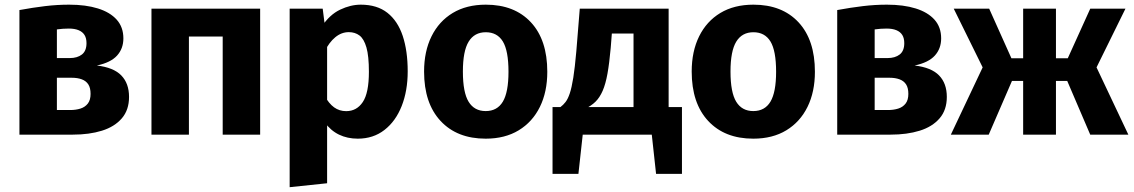

<svg xmlns="http://www.w3.org/2000/svg" viewBox="-20 -568 4785 810"><path d="M271.7 -548.3Q342 -548.3 393.2 -532.3Q444.4 -516.3 472.5 -484.9Q500.5 -453.5 500.5 -406Q500.5 -363.1 473.9 -333.6Q447.3 -304.1 388.6 -291.6Q459.1 -283.4 491.7 -249.8Q524.4 -216.2 524.4 -159.1Q524.4 -104.1 493.9 -68.7Q463.3 -33.2 409.9 -16.6Q356.5 0 286.9 0H62V-525.6Q119.2 -536.1 170.2 -542.2Q221.3 -548.3 271.7 -548.3ZM270.2 -447.5Q257.2 -447.5 244.9 -446.6Q232.5 -445.7 220 -443.9V-103.8H276.2Q300.1 -103.8 319.6 -110Q339 -116.2 350.5 -131.1Q362.1 -146 362.1 -171.9Q362.1 -197.1 352.6 -211.9Q343.1 -226.6 325.1 -233.3Q307.1 -240 282.6 -240H204V-323H274.2Q306.2 -323 325.6 -338.1Q344.9 -353.2 344.9 -385.8Q344.9 -406.9 336.6 -420.3Q328.2 -433.7 311.6 -440.6Q294.9 -447.5 270.2 -447.5Z M1077.5 0H919.5V-414H777V0H619V-531.4H1077.5Z M1501.9 -548.3Q1570.7 -548.3 1614.3 -514Q1657.9 -479.7 1679 -416.5Q1700 -353.2 1700 -267.1Q1700 -185.2 1674.7 -120.9Q1649.3 -56.5 1602 -19.8Q1554.8 17 1489.3 17Q1445.4 17 1410.1 -0.1Q1374.8 -17.2 1349.4 -52.3L1349.1 -164.4Q1367.3 -131.2 1389.5 -115.1Q1411.7 -99.1 1440.5 -99.1Q1484.8 -99.1 1510.5 -137.5Q1536.3 -175.9 1536.3 -265.2Q1536.3 -331.8 1525.9 -367.8Q1515.5 -403.9 1496.7 -418.2Q1477.8 -432.4 1451.5 -432.4Q1420.5 -432.4 1394.4 -410.8Q1368.3 -389.2 1350.1 -351.7L1337.2 -455.6Q1370.5 -506.1 1414.8 -527.2Q1459.1 -548.3 1501.9 -548.3ZM1202 -531.4H1341.4L1351 -455.8L1360 -386.3V205.1L1202 221.7Z M2029.4 -548.3Q2150.5 -548.3 2219.7 -474Q2288.9 -399.6 2288.9 -265.2Q2288.9 -180.5 2257.7 -117.1Q2226.4 -53.6 2168.3 -18.3Q2110.2 17 2029 17Q1908.3 17 1838.7 -57.7Q1769.1 -132.4 1769.1 -266.1Q1769.1 -351.2 1800.5 -414.8Q1831.9 -478.3 1890 -513.3Q1948.2 -548.3 2029.4 -548.3ZM2029.4 -432Q1981.4 -432 1957.1 -392.3Q1932.8 -352.7 1932.8 -266.1Q1932.8 -178.1 1957 -138.7Q1981.1 -99.4 2029 -99.4Q2077.6 -99.4 2101.4 -139.2Q2125.2 -179.1 2125.2 -265.2Q2125.2 -353.9 2101.4 -393Q2077.6 -432 2029.4 -432Z M2448.6 -109.3 2344.3 -116.3Q2356.2 -125.1 2365.8 -137.5Q2375.5 -149.8 2383.7 -173.9Q2391.8 -198 2398.6 -240.3Q2405.3 -282.6 2411.3 -350.9L2425.9 -531.4H2800.8V0H2344.3V-116.3H2652.7V-426.6H2561.2L2556.4 -365.4Q2550.7 -301.5 2542.8 -257.5Q2534.9 -213.5 2522.5 -185Q2510.1 -156.5 2492.2 -138.9Q2474.3 -121.4 2448.6 -109.3ZM2677.5 -116.3H2857V165.6H2747.8L2729.7 0H2691.2ZM2490.5 -116.3 2476.8 0H2438.4L2420.2 165.6H2311V-116.3Z M3158.4 -548.3Q3279.5 -548.3 3348.7 -474Q3417.9 -399.6 3417.9 -265.2Q3417.9 -180.5 3386.7 -117.1Q3355.4 -53.6 3297.3 -18.3Q3239.2 17 3158 17Q3037.3 17 2967.7 -57.7Q2898.1 -132.4 2898.1 -266.1Q2898.1 -351.2 2929.5 -414.8Q2960.9 -478.3 3019 -513.3Q3077.2 -548.3 3158.4 -548.3ZM3158.4 -432Q3110.4 -432 3086.1 -392.3Q3061.8 -352.7 3061.8 -266.1Q3061.8 -178.1 3086 -138.7Q3110.1 -99.4 3158 -99.4Q3206.6 -99.4 3230.4 -139.2Q3254.2 -179.1 3254.2 -265.2Q3254.2 -353.9 3230.4 -393Q3206.6 -432 3158.4 -432Z M3721.7 -548.3Q3792 -548.3 3843.2 -532.3Q3894.4 -516.3 3922.5 -484.9Q3950.5 -453.5 3950.5 -406Q3950.5 -363.1 3923.9 -333.6Q3897.3 -304.1 3838.6 -291.6Q3909.1 -283.4 3941.7 -249.8Q3974.4 -216.2 3974.4 -159.1Q3974.4 -104.1 3943.9 -68.7Q3913.3 -33.2 3859.9 -16.6Q3806.5 0 3736.9 0H3512V-525.6Q3569.2 -536.1 3620.2 -542.2Q3671.3 -548.3 3721.7 -548.3ZM3720.2 -447.5Q3707.2 -447.5 3694.9 -446.6Q3682.5 -445.7 3670 -443.9V-103.8H3726.2Q3750.1 -103.8 3769.6 -110Q3789 -116.2 3800.5 -131.1Q3812.1 -146 3812.1 -171.9Q3812.1 -197.1 3802.6 -211.9Q3793.1 -226.6 3775.1 -233.3Q3757.1 -240 3732.6 -240H3654V-323H3724.2Q3756.2 -323 3775.6 -338.1Q3794.9 -353.2 3794.9 -385.8Q3794.9 -406.9 3786.6 -420.3Q3778.2 -433.7 3761.6 -440.6Q3744.9 -447.5 3720.2 -447.5Z M4579.5 -531.4H4728L4606 -283.7L4740.2 0H4579.4L4482.4 -226.5H4434.8V0H4296.4V-226.5H4249.2L4151.2 0H3991.4L4125.6 -283.7L4003.6 -531.4H4153.1L4246.9 -322.2H4296.4V-531.4H4434.8V-322.2H4484.7Z"/></svg>

Font: Fira Sans Variable
Style: Regular
Weight: 400
Designer: Carrois Corporate & Edenspiekermann AG
Foundry: Carrois Corporate GbR & Edenspiekermann AG
Version: Version 4.202